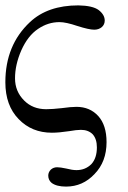

<svg xmlns="http://www.w3.org/2000/svg" viewBox="-20 -481 478 717"><path d="M0 -173.8Q0 -312.5 91.8 -398.4Q158.2 -460.9 272.5 -460.9Q326.2 -460 348.6 -443.4Q371.1 -425.8 371.1 -404.3Q371.1 -389.6 360.4 -379.9Q348.6 -370.1 332 -370.1Q312.5 -370.1 269.5 -383.8Q226.6 -398.4 202.1 -398.4Q159.2 -398.4 122.1 -373Q84 -347.7 59.6 -293Q36.1 -239.3 36.1 -188.5Q36.1 -139.6 70.3 -105.5Q102.5 -73.2 152.3 -73.2Q175.8 -73.2 210 -77.1Q245.1 -82 265.6 -82Q315.4 -82 346.7 -47.9Q377.9 -13.7 377.9 49.8Q377.9 123 333 168.9Q289.1 215.8 226.6 215.8Q191.4 215.8 172.9 202.1Q160.2 191.4 160.2 174.8Q160.2 162.1 169.9 152.3Q179.7 143.6 193.4 143.6Q205.1 143.6 227.5 148.4Q250 154.3 265.6 154.3Q298.8 154.3 321.3 131.8Q341.8 109.4 341.8 69.3Q341.8 38.1 326.2 20.5Q309.6 3.9 282.2 3.9Q265.6 3.9 238.3 8.8Q200.2 14.6 173.8 14.6Q98.6 14.6 49.8 -36.1Q0 -86.9 0 -173.8Z"/></svg>

Font: Griech2
Style: Regular
Weight: 400
Version: 001.007